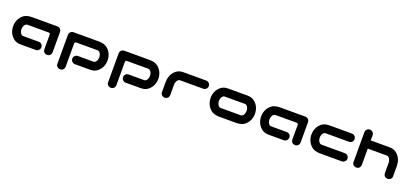

<svg xmlns="http://www.w3.org/2000/svg" viewBox="36 -1663 6162 2879"><g transform="rotate(20 3117.0 -224.0)"><path d="M607.4 -53.7V-289.1Q607.4 -313.5 582 -314.5H240.2Q221.7 -313.5 208 -298.3Q194.3 -283.2 188 -263.2Q181.6 -243.2 181.6 -222.7Q181.6 -203.1 188 -183.1Q194.3 -163.1 208 -147.9Q221.7 -132.8 240.2 -132.8H490.2Q517.6 -132.8 536.6 -113.8Q555.7 -94.7 555.7 -67.4Q555.7 -40 536.1 -21.5Q517.6 -2 490.2 -2H244.1Q175.8 -2.9 131.3 -40.5Q86.9 -78.1 67.9 -125.5Q48.8 -172.9 48.8 -223.6Q48.8 -272.5 68.4 -319.8Q87.9 -367.2 131.8 -404.8Q175.8 -442.4 261.7 -445.3H671.9Q699.2 -445.3 718.8 -427.2Q738.3 -409.2 739.3 -381.8V-53.7Q739.3 -26.4 719.2 -8.3Q699.2 9.8 671.9 9.8Q613.3 4.9 607.4 -53.7Z M997.1 83Q991.2 141.6 932.6 146.5Q905.3 146.5 885.3 128.4Q865.2 110.4 865.2 83V-381.8Q866.2 -409.2 885.7 -427.2Q905.3 -445.3 932.6 -445.3H1342.8Q1428.7 -442.4 1472.7 -404.8Q1516.6 -367.2 1536.1 -319.8Q1555.7 -272.5 1555.7 -223.6Q1555.7 -172.9 1536.6 -125.5Q1517.6 -78.1 1473.1 -40.5Q1428.7 -2.9 1360.4 -2H1114.3Q1086.9 -2 1068.4 -21.5Q1048.8 -40 1048.8 -67.4Q1048.8 -94.7 1067.9 -113.8Q1086.9 -132.8 1114.3 -132.8H1364.3Q1382.8 -132.8 1396.5 -147.9Q1410.2 -163.1 1416.5 -183.1Q1422.9 -203.1 1422.9 -222.7Q1422.9 -243.2 1416.5 -263.2Q1410.2 -283.2 1396.5 -298.3Q1382.8 -313.5 1364.3 -314.5H1022.5Q997.1 -313.5 997.1 -289.1Z M1806.6 83Q1800.8 141.6 1742.2 146.5Q1714.8 146.5 1694.8 128.4Q1674.8 110.4 1674.8 83V-381.8Q1675.8 -409.2 1695.3 -427.2Q1714.8 -445.3 1742.2 -445.3H2152.3Q2238.3 -442.4 2282.2 -404.8Q2326.2 -367.2 2345.7 -319.8Q2365.2 -272.5 2365.2 -223.6Q2365.2 -172.9 2346.2 -125.5Q2327.1 -78.1 2282.7 -40.5Q2238.3 -2.9 2169.9 -2H1923.8Q1896.5 -2 1877.9 -21.5Q1858.4 -40 1858.4 -67.4Q1858.4 -94.7 1877.4 -113.8Q1896.5 -132.8 1923.8 -132.8H2173.8Q2192.4 -132.8 2206.1 -147.9Q2219.7 -163.1 2226.1 -183.1Q2232.4 -203.1 2232.4 -222.7Q2232.4 -243.2 2226.1 -263.2Q2219.7 -283.2 2206.1 -298.3Q2192.4 -313.5 2173.8 -314.5H1832Q1806.6 -313.5 1806.6 -289.1Z M2504.9 -322.3Q2523.4 -369.1 2567.9 -406.7Q2612.3 -444.3 2680.7 -445.3H3047.9Q3075.2 -445.3 3093.8 -425.8Q3113.3 -407.2 3113.3 -379.9Q3113.3 -352.5 3094.2 -333.5Q3075.2 -314.5 3047.9 -314.5H2676.8Q2658.2 -314.5 2644.5 -299.3Q2630.9 -284.2 2623.5 -263.7Q2616.2 -243.2 2616.2 -224.6V-53.7Q2610.4 4.9 2551.8 9.8Q2524.4 9.8 2504.4 -8.3Q2484.4 -26.4 2484.4 -53.7V-223.6H2485.4Q2485.4 -274.4 2504.9 -322.3Z M3412.1 -2Q3326.2 -4.9 3282.2 -42.5Q3238.3 -80.1 3218.8 -127.4Q3199.2 -174.8 3199.2 -223.6Q3199.2 -274.4 3218.3 -321.8Q3237.3 -369.1 3281.7 -406.7Q3326.2 -444.3 3394.5 -445.3H3710.9Q3779.3 -444.3 3823.7 -406.7Q3868.2 -369.1 3887.2 -321.8Q3906.2 -274.4 3906.2 -223.6Q3906.2 -174.8 3886.7 -127.4Q3867.2 -80.1 3823.2 -42.5Q3779.3 -4.9 3693.4 -2ZM3390.6 -314.5Q3372.1 -314.5 3358.4 -299.3Q3344.7 -284.2 3338.4 -264.2Q3332 -244.1 3332 -224.6Q3332 -204.1 3338.4 -184.1Q3344.7 -164.1 3358.4 -148.9Q3372.1 -133.8 3390.6 -132.8H3714.8Q3733.4 -133.8 3747.1 -148.9Q3760.7 -164.1 3767.1 -184.1Q3773.4 -204.1 3773.4 -224.6Q3773.4 -244.1 3767.1 -264.2Q3760.7 -284.2 3747.1 -299.3Q3733.4 -314.5 3714.8 -314.5Z M4564.5 -53.7V-289.1Q4564.5 -313.5 4539.1 -314.5H4197.3Q4178.7 -313.5 4165 -298.3Q4151.4 -283.2 4145 -263.2Q4138.7 -243.2 4138.7 -222.7Q4138.7 -203.1 4145 -183.1Q4151.4 -163.1 4165 -147.9Q4178.7 -132.8 4197.3 -132.8H4447.3Q4474.6 -132.8 4493.7 -113.8Q4512.7 -94.7 4512.7 -67.4Q4512.7 -40 4493.2 -21.5Q4474.6 -2 4447.3 -2H4201.2Q4132.8 -2.9 4088.4 -40.5Q4043.9 -78.1 4024.9 -125.5Q4005.9 -172.9 4005.9 -223.6Q4005.9 -272.5 4025.4 -319.8Q4044.9 -367.2 4088.9 -404.8Q4132.8 -442.4 4218.8 -445.3H4628.9Q4656.2 -445.3 4675.8 -427.2Q4695.3 -409.2 4696.3 -381.8V-53.7Q4696.3 -26.4 4676.3 -8.3Q4656.2 9.8 4628.9 9.8Q4570.3 4.9 4564.5 -53.7Z M5020.5 -2Q4934.6 -4.9 4890.6 -42.5Q4846.7 -80.1 4827.1 -127.4Q4807.6 -174.8 4807.6 -223.6Q4807.6 -274.4 4826.7 -321.8Q4845.7 -369.1 4890.1 -406.7Q4934.6 -444.3 5002.9 -445.3H5374Q5401.4 -445.3 5419.9 -425.8Q5439.5 -407.2 5439.5 -379.9Q5439.5 -352.5 5420.4 -333.5Q5401.4 -314.5 5374 -314.5H4999Q4980.5 -314.5 4966.8 -299.3Q4953.1 -284.2 4946.8 -264.2Q4940.4 -244.1 4940.4 -224.6Q4940.4 -204.1 4946.8 -184.1Q4953.1 -164.1 4966.8 -148.9Q4980.5 -133.8 4999 -132.8H5374Q5401.4 -132.8 5420.4 -113.8Q5439.5 -94.7 5439.5 -67.4Q5439.5 -40 5419.9 -21.5Q5401.4 -2 5374 -2Z M5609.4 -593.8Q5635.7 -592.8 5654.3 -574.7Q5672.9 -556.6 5673.8 -530.3V-445.3H5976.6Q6044.9 -444.3 6089.4 -406.7Q6133.8 -369.1 6152.3 -322.3Q6171.9 -274.4 6171.9 -223.6H6172.9V-53.7Q6172.9 -26.4 6152.8 -8.3Q6132.8 9.8 6105.5 9.8Q6046.9 4.9 6041 -53.7V-224.6Q6041 -243.2 6033.7 -263.7Q6026.4 -284.2 6012.7 -299.3Q5999 -314.5 5980.5 -314.5H5673.8V-51.8Q5668 6.8 5609.4 11.7Q5582 11.7 5562 -6.3Q5542 -24.4 5542 -51.8V-530.3Q5543 -557.6 5562.5 -575.7Q5582 -593.8 5609.4 -593.8Z"/></g></svg>

Font: Nico Moji
Style: Regular
Weight: 400
Version: Version 1.02